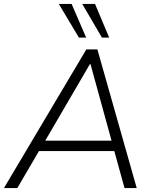

<svg xmlns="http://www.w3.org/2000/svg" viewBox="-34 -956 782 976"><path d="M-14 0 405 -705H461L661 0H599L547 -188H164L54 0ZM423 -630 196 -241H533L426 -630ZM484 -765 384 -936H449L521 -765ZM367 -765 265 -936H330L404 -765Z"/></svg>

Font: Mulish Light
Style: Italic
Weight: 300
Italic angle: -9°
Designer: Vernon Adams
Foundry: Vernon Adams
Version: Version 3.603; ttfautohint (v1.8.3)